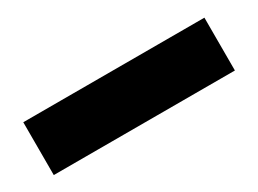

<svg xmlns="http://www.w3.org/2000/svg" viewBox="-25 -186 729 543"><g transform="rotate(-30 339.5 86.0)"><path d="M44 173V0.5H635.5V173Z"/></g></svg>

Font: Encode Sans SemiExpanded SemiExpanded Black
Style: Regular
Weight: 900
Width: 6
Designer: Multiple Designers
Foundry: Impallari Type
Version: Version 3.000; ttfautohint (v1.8.3) -l 8 -r 50 -G 200 -x 14 